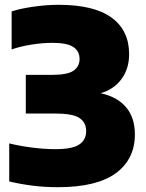

<svg xmlns="http://www.w3.org/2000/svg" viewBox="-20 -770 608 800"><path d="M220.5 10Q165.5 10 114.8 3.5Q64 -3 18.5 -14V-172.5Q61 -162 112.8 -155.2Q164.5 -148.5 211 -148.5Q281 -148.5 310 -167.8Q339 -187 339 -223.5Q339 -260 310.8 -278.5Q282.5 -297 209 -297H87.5V-458H195.5Q262 -458 286.8 -475.8Q311.5 -493.5 311.5 -524Q311.5 -557 285.5 -574.2Q259.5 -591.5 198.5 -591.5Q157 -591.5 111.2 -584.2Q65.5 -577 28.5 -564V-722.5Q65.5 -734.5 120 -742.2Q174.5 -750 223.5 -750Q372 -750 445 -696.5Q518 -643 518 -544.5Q518 -484 486.5 -441Q455 -398 399.5 -381.5Q467.5 -367 504.8 -323.8Q542 -280.5 542 -209.5Q542 -107 462.8 -48.5Q383.5 10 220.5 10Z"/></svg>

Font: Encode Sans Black
Style: Regular
Weight: 900
Designer: Multiple Designers
Foundry: Impallari Type
Version: Version 3.002; ttfautohint (v1.8.3) -l 8 -r 50 -G 200 -x 14 